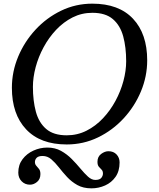

<svg xmlns="http://www.w3.org/2000/svg" viewBox="-20 -780 870 1050"><path d="M45 -300Q45 -387.5 79.2 -469.8Q113.5 -552 174 -617.5Q234.5 -683 314.2 -721.5Q394 -760 485 -760Q630 -760 707.5 -677.5Q785 -595 785 -450Q785 -362.5 750.8 -280.2Q716.5 -198 656 -132.5Q595.5 -67 515.8 -28.5Q436 10 345 10Q200.5 10 122.8 -72.8Q45 -155.5 45 -300ZM160 -305Q160 -229 176.2 -169Q192.5 -109 232.8 -74.5Q273 -40 345 -40Q403 -40 453 -65.2Q503 -90.5 543 -133Q583 -175.5 611.5 -228.2Q640 -281 655 -337.2Q670 -393.5 670 -445Q670 -521 653.8 -581Q637.5 -641 597.2 -675.5Q557 -710 485 -710Q427 -710 377 -684.8Q327 -659.5 287 -617Q247 -574.5 218.5 -521.8Q190 -469 175 -412.8Q160 -356.5 160 -305ZM80 164Q80 121.5 103.2 90.8Q126.5 60 163 43.5Q199.5 27 239 27Q281 27 313.5 45Q346 63 372 89.2Q398 115.5 419.8 141.8Q441.5 168 461.2 186Q481 204 501 204Q525 204 534 192.8Q543 181.5 543 169Q543 155 535.5 147.8Q528 140.5 520.5 131.8Q513 123 513 105Q513 77 533 62Q553 47 573 47Q601 47 617.5 64.8Q634 82.5 634 108Q634 155.5 612 187Q590 218.5 554.8 234.2Q519.5 250 480 250Q435 250 403 232Q371 214 346.8 187.8Q322.5 161.5 302 135.2Q281.5 109 260.5 91Q239.5 73 213 73Q190 73 180.5 83Q171 93 171 106Q171 118.5 178.5 126.5Q186 134.5 193.5 144.2Q201 154 201 172Q201 199.5 182.8 214.8Q164.5 230 144 230Q116.5 230 98.2 211.2Q80 192.5 80 164Z"/></svg>

Font: Besley
Style: Italic
Weight: 400
Italic angle: -13°
Designer: Owen Earl
Foundry: indestructible type*
Version: Version 4.000; ttfautohint (v1.8.4.7-5d5b)